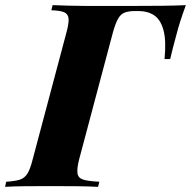

<svg xmlns="http://www.w3.org/2000/svg" viewBox="-65 -728 744 748"><path d="M243 -106Q234 -70 237 -52Q240 -34 260 -28Q280 -22 322 -20L317 0Q285 -2 233.5 -2.5Q182 -3 129 -3Q75 -3 29 -2.5Q-17 -2 -45 0L-41 -20Q-7 -22 12 -28Q31 -34 42 -52Q53 -70 62 -106L194 -602Q204 -639 202 -656.5Q200 -674 184.5 -680.5Q169 -687 135 -688L140 -708Q169 -707 200.5 -706Q232 -705 260.5 -705Q289 -705 308 -705Q347 -705 394 -705Q441 -705 476 -705Q516 -705 566.5 -705.5Q617 -706 659 -708Q646 -672 637.5 -645.5Q629 -619 621 -588Q614 -562 608 -539Q602 -516 598 -498H576Q583 -569 572 -610Q561 -651 536 -668Q511 -685 475 -685Q471 -685 467.5 -685Q464 -685 460 -685Q438 -685 422 -679.5Q406 -674 395.5 -656Q385 -638 375 -602Z"/></svg>

Font: Playfair Display ExtraBold
Style: Italic
Weight: 800
Italic angle: -14°
Designer: Claus Eggers Sørensen
Foundry: Claus Eggers Sørensen
Version: Version 1.203